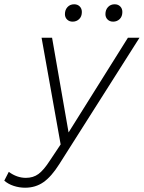

<svg xmlns="http://www.w3.org/2000/svg" viewBox="-136 -676 671 896"><path d="M-19 200Q-46 200 -72 191.5Q-98 183 -116 167L-95 126Q-57 154 -15 154Q19 154 43.5 136Q68 118 97 73L147 -2L58 -500H107L184 -58L461 -500H515L140 91Q104 148 67 174Q30 200 -19 200ZM392 -575Q376 -575 366 -585Q356 -595 356 -610Q356 -630 368 -643Q380 -656 399 -656Q415 -656 425 -646Q435 -636 435 -620Q435 -599 422.5 -587Q410 -575 392 -575ZM203 -575Q187 -575 177 -585Q167 -595 167 -610Q167 -630 179 -643Q191 -656 210 -656Q226 -656 236 -646Q246 -636 246 -620Q246 -599 233.5 -587Q221 -575 203 -575Z"/></svg>

Font: Prodigy Sans Light
Style: Italic
Weight: 300
Italic angle: -13°
Designer: Wei Huang
Foundry: Wei Huang
Version: Version 1.003; ttfautohint (v1.8.3)